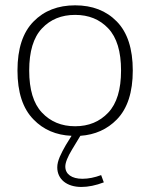

<svg xmlns="http://www.w3.org/2000/svg" viewBox="-20 -515 575 735"><path d="M267.6 -494.6C202.1 -494.6 148.9 -474.1 108.4 -432.6C67.4 -391.1 46.9 -328.6 46.9 -245.1C46.9 -161.6 67.4 -99.1 108.4 -57.6C146 -18.6 194.8 2.4 253.9 4.9L231.9 40.5C213.9 72.3 199.2 100.1 199.2 125.5C199.2 170.9 235.4 200.7 291.5 200.7C317.9 200.7 346.7 194.8 377.4 183.1L367.2 155.3C342.3 164.6 318.4 169.4 295.4 169.4C254.9 169.4 230 151.9 230 122.6C230 107.4 238.8 85.4 256.3 56.6L287.6 4.9C343.8 1 390.6 -20 427.2 -57.6C467.8 -99.1 488.3 -161.6 488.3 -245.1C488.3 -328.6 467.8 -391.1 427.2 -432.6C386.7 -474.1 333.5 -494.6 267.6 -494.6ZM267.6 -458C319.8 -458 361.8 -440.9 394.5 -406.2C427.2 -371.6 443.4 -317.9 443.4 -245.1C443.4 -172.4 427.2 -118.7 394.5 -84C361.8 -49.3 319.8 -31.7 267.6 -31.7C215.3 -31.7 173.3 -49.3 140.6 -84C107.9 -118.7 91.8 -172.4 91.8 -245.1C91.8 -317.9 107.9 -371.6 140.6 -406.2C173.3 -440.9 215.3 -458 267.6 -458Z"/></svg>

Font: Estedad ExtraLight
Style: Regular
Weight: 200
Designer: Amin Abedi
Version: Version 7.3